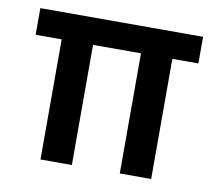

<svg xmlns="http://www.w3.org/2000/svg" viewBox="-62 -567 723 639"><g transform="rotate(10 300.0 -248.0)"><path d="M113 0V-406H25V-496H575V-406H487V0H381V-406H219V0Z"/></g></svg>

Font: DM Mono Medium
Style: Regular
Weight: 500
Designer: Colophon Foundry
Foundry: Colophon Foundry
Version: Version 1.000; ttfautohint (v1.8.2.53-6de2)